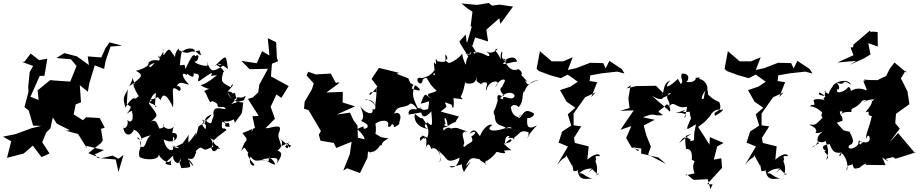

<svg xmlns="http://www.w3.org/2000/svg" viewBox="-96 -1065 6176 1287"><path d="M698 -1 659 -22 580 -4 496 -38 582 -107 593 -124 581 -201 606 -209 572 -274 481 -279 460 -259 398 -298 416 -390 394 -392 380 -353 447 -379 439 -494 493 -450 502 -504 539 -627 602 -603 612 -657 645 -753 723 -759 638 -781 611 -742 583 -680 492 -687 500 -629 420 -687 335 -709 282 -676 379 -668 417 -623 375 -518 272 -525 240 -528 156 -459 163 -395 108 -416 170 -556 202 -557 221 -671 166 -662 110 -706 67 -650 49 -651 126 -623 103 -582 93 -483 95 -450 68 -347 96 -324 93 -336 126 -223 180 -221 114 -205 8 -166 -76 -149 -21 -118 -49 -7 63 -36 124 -89 182 -12 208 -23 236 -36 187 -112 214 -177 242 -205 266 -316 216 -354 246 -295 285 -236 373 -192 345 -189 427 -167 489 -68 481 -88 601 -59 546 -33H539L558 -6L680 4L698 88L732 -26Z M955 -349C921 -380 874 -378 921 -388C900 -431 879 -370 974 -420C948 -414 984 -400 979 -390C991 -434 1014 -451 1064 -346C1073 -442 1037 -508 1105 -455C1130 -469 1102 -498 1088 -485C1107 -529 1136 -502 1172 -498C1127 -540 1111 -591 1158 -562C1148 -594 1208 -513 1202 -574C1236 -570 1236 -563 1238 -552C1217 -489 1248 -534 1323 -577C1328 -540 1278 -556 1359 -561C1292 -507 1268 -499 1248 -494C1333 -442 1338 -492 1273 -455C1282 -443 1288 -433 1294 -416C1330 -340 1299 -418 1361 -368C1361 -324 1403 -369 1417 -333C1363 -342 1327 -352 1336 -288C1310 -225 1337 -231 1259 -262C1304 -189 1320 -191 1285 -265C1283 -196 1290 -178 1257 -233C1296 -273 1268 -276 1323 -298C1278 -234 1266 -268 1281 -245C1206 -202 1251 -236 1213 -147C1225 -204 1220 -164 1167 -109C1162 -177 1191 -185 1128 -104C1099 -90 1067 -71 1067 -90C1131 -66 1096 -67 1060 -84C1082 -47 1018 -41 1001 -130C1099 -80 1117 -193 1052 -171C1053 -141 1093 -147 1061 -116C1073 -168 1043 -140 1074 -237C1069 -179 991 -201 997 -235C1023 -191 929 -207 972 -203C959 -229 950 -278 912 -244C965 -300 974 -275 891 -387C900 -326 908 -428 949 -442L942 -350ZM781 -349C770 -301 714 -283 787 -323C807 -260 779 -232 757 -263C773 -208 721 -190 729 -222C734 -145 787 -149 803 -202C795 -180 820 -217 857 -129C834 -129 878 -152 918 -158C877 -141 886 -65 849 -82C843 -104 843 -152 822 -141C884 -96 822 -75 839 -13C868 8 971 13 968 -30C980 0 1036 48 1056 1C1032 50 1077 42 1032 39C995 31 1018 24 1065 -22C1058 18 1111 56 1111 -3C1124 61 1134 -3 1128 -8C1104 41 1101 -1 1119 62C1208 56 1173 58 1172 3C1226 75 1190 51 1163 -3C1209 12 1207 -21 1221 -49C1200 -39 1243 -84 1255 -74C1294 -48 1275 -69 1363 -88C1381 -78 1330 -21 1321 -74C1351 -131 1279 -153 1338 -126C1333 -119 1324 -111 1379 -69C1365 -58 1315 -108 1356 -39C1304 -115 1329 -123 1422 -193C1406 -223 1384 -173 1393 -249C1442 -236 1382 -214 1443 -215C1440 -271 1421 -211 1406 -256C1433 -233 1516 -285 1508 -305C1475 -295 1462 -277 1479 -243C1532 -321 1524 -281 1534 -378C1498 -380 1448 -387 1428 -448C1458 -397 1482 -368 1472 -394C1514 -435 1498 -391 1552 -423C1526 -374 1566 -407 1455 -368C1471 -389 1505 -400 1487 -411C1476 -450 1484 -459 1429 -403C1509 -455 1423 -450 1431 -453C1498 -522 1448 -499 1452 -480C1385 -514 1383 -518 1401 -582C1422 -585 1344 -649 1346 -624C1429 -707 1417 -695 1432 -602C1344 -672 1348 -611 1415 -636C1330 -576 1319 -583 1296 -637C1289 -651 1304 -653 1293 -625C1275 -618 1207 -640 1207 -654C1232 -640 1249 -718 1214 -688C1200 -712 1184 -679 1147 -603C1139 -647 1144 -625 1110 -628C1116 -732 1138 -745 1125 -716C1169 -768 1245 -715 1195 -739C1269 -670 1251 -697 1241 -727C1147 -702 1141 -742 1209 -735C1198 -748 1187 -680 1101 -730C1119 -755 1077 -728 1077 -683C1036 -738 1043 -754 1001 -694C985 -767 1023 -733 969 -674C959 -720 986 -668 968 -659C896 -673 876 -626 923 -606C869 -649 905 -611 832 -522C895 -591 887 -637 951 -644C936 -656 907 -577 899 -641C909 -640 895 -611 815 -590C869 -562 860 -551 771 -487C821 -584 773 -564 809 -501C787 -523 800 -472 834 -421C837 -425 810 -395 805 -406C795 -413 761 -376 745 -343C722 -420 738 -415 760 -467L754 -368Z M1595 -199C1608 -203 1584 -167 1555 -156C1559 -89 1555 -158 1521 -52C1559 -105 1534 -49 1602 -17C1569 -59 1535 -43 1608 37C1613 56 1565 45 1583 -16C1624 38 1639 -8 1705 16C1707 -31 1720 -54 1672 -15C1734 -21 1761 52 1739 37C1696 21 1713 17 1659 2C1729 -6 1790 -23 1754 41C1776 0 1821 -46 1752 -58C1749 -34 1824 -94 1782 -137C1799 -116 1824 -106 1844 -75C1868 -111 1854 -74 1832 -106C1839 -72 1834 -62 1815 -82C1856 -132 1861 -116 1789 -85C1777 -138 1759 -152 1779 -188C1784 -217 1783 -227 1701 -206H1684L1747 -269L1718 -349L1757 -432L1790 -409L1839 -488L1720 -553L1727 -638L1768 -654L1760 -678L1755 -782L1699 -809L1710 -693L1661 -722L1625 -641L1522 -657L1577 -601L1700 -604L1642 -497L1635 -446L1599 -412L1566 -402L1638 -288L1596 -286L1613 -207L1529 -173L1560 -133L1583 -165Z M2167 -513 2156 -508 2121 -572 2021 -566 1970 -584 1959 -559 2007 -506 1995 -467 1946 -383 1942 -336 1972 -327 2055 -187 2041 -162 2052 -122 2141 -107 2158 -73 2261 -115 2249 -32 2205 78 2231 63 2317 95 2367 -7 2373 -75C2365 -80 2335 -71 2371 -38C2353 -82 2432 11 2367 -66C2336 -70 2394 -8 2447 -83C2463 -113 2432 -95 2406 -107C2508 -72 2420 -95 2509 -137C2431 -151 2482 -135 2417 -170C2422 -152 2428 -205 2420 -235C2452 -263 2522 -268 2504 -218C2534 -202 2521 -255 2546 -221C2529 -198 2593 -232 2580 -245C2612 -321 2542 -318 2542 -291C2568 -369 2598 -333 2647 -364C2652 -373 2674 -385 2717 -307C2694 -381 2652 -408 2685 -494C2707 -483 2757 -438 2666 -470C2666 -510 2696 -482 2654 -509L2641 -540L2563 -570L2578 -577L2444 -610L2395 -536L2434 -484L2384 -426C2371 -451 2407 -449 2426 -448C2420 -507 2437 -480 2419 -356C2400 -393 2346 -407 2355 -394C2420 -411 2439 -315 2401 -334C2412 -284 2345 -307 2316 -358C2368 -247 2309 -266 2332 -250C2419 -214 2324 -186 2343 -213C2321 -208 2379 -237 2298 -200C2386 -122 2324 -103 2370 -126L2303 -142L2300 -224L2273 -260L2250 -310L2162 -297C2202 -316 2243 -334 2284 -352L2201 -378L2202 -449L2092 -445L2180 -510Z M2897 -349C2888 -384 2868 -386 2932 -363C2940 -314 2951 -358 2943 -407C3001 -404 3020 -388 2992 -415C3015 -468 3010 -456 3031 -557C2988 -535 3015 -553 3026 -507C3094 -495 3108 -527 3096 -619C3109 -524 3080 -525 3122 -507C3173 -498 3101 -501 3121 -505C3206 -536 3148 -468 3164 -459C3178 -536 3281 -533 3222 -481C3260 -548 3299 -537 3286 -516C3257 -458 3279 -500 3262 -475C3263 -473 3244 -465 3283 -424C3263 -409 3228 -462 3241 -381C3275 -454 3346 -455 3354 -422C3335 -376 3266 -445 3277 -399C3227 -417 3256 -408 3212 -311C3222 -340 3263 -337 3227 -336C3191 -320 3240 -246 3223 -316C3209 -208 3274 -232 3294 -207C3180 -167 3166 -208 3203 -224C3191 -244 3144 -210 3122 -155C3116 -143 3092 -229 3051 -169C3106 -200 3093 -162 3063 -151C3088 -98 3047 -123 2999 -61C3046 -39 2983 -143 3007 -90C3039 -110 2967 -184 3037 -185C2970 -201 2976 -217 2923 -202C2935 -210 2886 -218 2878 -183C2912 -158 2837 -218 2903 -213C2907 -220 2864 -222 2891 -236C2872 -283 2897 -296 2905 -219C2940 -247 2968 -246 2961 -256L2980 -284L2858 -317ZM2723 -349C2725 -298 2736 -250 2795 -319C2804 -215 2805 -212 2764 -249C2782 -245 2716 -218 2780 -200C2691 -209 2675 -274 2686 -301C2739 -254 2738 -280 2740 -268C2786 -201 2781 -173 2762 -126C2798 -141 2815 -119 2733 -158C2774 -94 2746 -156 2734 -154C2752 -149 2706 -159 2723 -120C2748 -155 2775 -156 2757 -69C2766 -102 2783 -110 2794 -66C2833 -96 2876 -1 2849 23C2876 -42 2808 -93 2861 -38C2905 -6 2890 39 2985 -8C2973 58 2925 68 2919 48C2967 56 3047 17 3041 27C3024 29 2977 10 3014 89C3048 26 3089 -12 3025 50C3062 -28 3075 -1 3129 3C3086 -6 3192 50 3164 36C3146 47 3168 -16 3163 17C3248 -40 3216 -51 3248 -45C3215 -51 3321 -20 3281 -55C3356 -66 3341 -38 3280 -103C3364 -107 3333 -168 3289 -96C3286 -147 3306 -178 3352 -129C3340 -148 3402 -217 3383 -218C3348 -190 3322 -216 3294 -202C3324 -229 3372 -201 3310 -142C3390 -129 3368 -209 3448 -178C3435 -131 3492 -180 3435 -144C3440 -135 3437 -156 3504 -225C3440 -190 3431 -221 3440 -283C3419 -264 3487 -273 3483 -305C3404 -351 3420 -285 3361 -256C3428 -290 3345 -254 3397 -298C3376 -253 3337 -314 3352 -292C3323 -322 3334 -357 3323 -335C3343 -386 3383 -348 3380 -346C3412 -378 3405 -428 3413 -455C3417 -411 3414 -517 3517 -530C3442 -509 3448 -477 3423 -526C3436 -521 3464 -492 3385 -577C3359 -545 3439 -558 3380 -602C3360 -595 3320 -577 3279 -674C3355 -617 3331 -632 3294 -660C3277 -656 3351 -711 3371 -652C3311 -648 3236 -613 3301 -659C3240 -665 3289 -732 3264 -711C3282 -732 3252 -722 3262 -666C3223 -744 3215 -720 3227 -734C3268 -757 3198 -684 3162 -725C3190 -696 3149 -728 3182 -704C3196 -661 3135 -724 3094 -713C3084 -690 3061 -735 3098 -710C3079 -736 3069 -797 2963 -793C3063 -800 2992 -734 3084 -766C3015 -741 3105 -680 3017 -706C3094 -698 3019 -713 3028 -610C3058 -609 3012 -623 3002 -706C2985 -678 2939 -649 2913 -642C2860 -676 2929 -651 2890 -701C2885 -658 2912 -642 2837 -654C2808 -707 2845 -596 2813 -650C2812 -598 2832 -543 2806 -567C2815 -578 2847 -575 2830 -604C2830 -643 2823 -554 2730 -542C2667 -558 2726 -459 2739 -533C2778 -565 2758 -515 2831 -458C2800 -432 2740 -448 2794 -404C2754 -427 2757 -461 2724 -370C2790 -383 2784 -408 2774 -336C2728 -311 2713 -361 2695 -331C2694 -332 2634 -346 2644 -297L2738 -313ZM2984 -788 2989 -773 3045 -683 3089 -814 3176 -787 3164 -866 3251 -943 3258 -905 3343 -1021 3253 -1034 3202 -1027 3180 -1045 3101 -1032 2997 -1042 3034 -1011 3071 -986 3059 -891 3066 -885 3033 -772 3026 -834Z M3913 108C3928 66 3866 155 3902 105C3919 30 3883 19 3900 7C3892 -23 3896 -20 3923 -18C3931 -24 3910 -54 3841 5L3850 -84L3757 -107L3736 -237L3746 -132L3800 -218L3749 -225V-304L3826 -413L3897 -446L3867 -414L3907 -514L3855 -522L3841 -536L3853 -496L3861 -560L3941 -574L4042 -585L4090 -572L4072 -602L3989 -657L3964 -607L3947 -642L3864 -644L3862 -645L3766 -608L3710 -596L3743 -681L3679 -654H3602L3523 -722L3501 -604L3516 -589L3591 -561L3663 -541L3710 -565L3777 -517L3727 -484L3658 -461L3702 -383L3761 -343L3710 -299L3733 -223L3672 -183L3648 -108L3661 -104L3711 -83L3637 42C3698 -36 3693 13 3701 -35C3687 -44 3702 -20 3740 49C3737 -6 3744 95 3752 82C3812 77 3752 91 3775 73C3787 169 3854 118 3888 138C3803 112 3827 96 3786 96C3829 58 3862 68 3872 63L3846 93L3874 69Z M4681 171 4644 169 4744 60 4739 -4 4689 5 4711 -83 4754 -107 4662 -146 4660 -95 4584 -214 4629 -249 4662 -285C4688 -334 4723 -333 4738 -328C4757 -340 4760 -323 4698 -289C4673 -328 4758 -305 4725 -381C4652 -411 4653 -445 4652 -421C4642 -527 4630 -456 4621 -404C4606 -392 4595 -413 4643 -473C4649 -449 4654 -521 4593 -536C4581 -556 4637 -549 4565 -543C4576 -539 4555 -506 4505 -516C4526 -532 4525 -577 4475 -571C4457 -535 4502 -522 4455 -492C4491 -475 4444 -538 4449 -537C4379 -471 4351 -471 4396 -525C4341 -501 4363 -455 4337 -415L4348 -443L4301 -490L4168 -488L4103 -472L4131 -494L4116 -404L4124 -341L4060 -322L4152 -325L4063 -195L4136 -220L4101 -140L4138 -76L4189 -60L4180 -53L4145 -80L4163 -75L4203 -69L4201 -36L4318 -9L4368 34L4248 -29L4267 -82L4237 -156L4219 -224L4293 -262L4214 -279C4309 -315 4259 -285 4348 -293C4300 -331 4312 -304 4374 -366C4391 -362 4403 -327 4393 -317C4387 -328 4288 -408 4275 -422C4374 -365 4333 -440 4404 -440C4317 -382 4369 -440 4394 -442C4344 -398 4416 -395 4383 -330C4411 -413 4438 -332 4495 -348H4534C4526 -398 4531 -339 4506 -371C4523 -353 4482 -258 4494 -276C4521 -311 4453 -309 4432 -309C4510 -321 4534 -365 4481 -315C4571 -309 4559 -342 4528 -316C4530 -239 4580 -233 4540 -280C4485 -165 4512 -201 4570 -232C4539 -121 4579 -127 4531 -119C4529 -138 4559 -109 4497 -152C4563 -179 4538 -175 4456 -106C4516 -189 4488 -115 4504 -67C4474 -51 4552 -103 4541 6C4587 26 4527 9 4562 104C4583 86 4505 112 4500 110C4501 89 4539 135 4556 141L4648 136L4666 202Z M5173 108C5188 66 5126 155 5162 105C5179 30 5143 19 5160 7C5152 -23 5156 -20 5183 -18C5191 -24 5170 -54 5101 5L5110 -84L5017 -107L4996 -237L5006 -132L5060 -218L5009 -225V-304L5086 -413L5157 -446L5127 -414L5167 -514L5115 -522L5101 -536L5113 -496L5121 -560L5201 -574L5302 -585L5350 -572L5332 -602L5249 -657L5224 -607L5207 -642L5124 -644L5122 -645L5026 -608L4970 -596L5003 -681L4939 -654H4862L4783 -722L4761 -604L4776 -589L4851 -561L4923 -541L4970 -565L5037 -517L4987 -484L4918 -461L4962 -383L5021 -343L4970 -299L4993 -223L4932 -183L4908 -108L4921 -104L4971 -83L4897 42C4958 -36 4953 13 4961 -35C4947 -44 4962 -20 5000 49C4997 -6 5004 95 5012 82C5072 77 5012 91 5035 73C5047 169 5114 118 5148 138C5063 112 5087 96 5046 96C5089 58 5122 68 5132 63L5106 93L5134 69Z M5841 0 5890 -12 5907 -1 6050 -46 6034 -43 5924 -173 5867 -111 5935 -203 5905 -239 5910 -302 6000 -367 5987 -452 5943 -540 5975 -593 5981 -578 5900 -646 5868 -604 5844 -556 5786 -528C5666 -527 5690 -542 5708 -519C5667 -548 5720 -472 5712 -459C5625 -498 5589 -427 5575 -447C5633 -426 5598 -506 5583 -473C5566 -452 5499 -427 5518 -469C5528 -454 5540 -490 5508 -514C5585 -478 5532 -549 5609 -497C5586 -547 5494 -515 5485 -485C5438 -426 5482 -424 5425 -455C5436 -442 5445 -483 5432 -432C5452 -412 5368 -430 5399 -445C5479 -399 5398 -425 5435 -390C5431 -399 5366 -408 5357 -391C5377 -338 5345 -378 5335 -353C5305 -350 5358 -366 5412 -314C5437 -269 5439 -307 5438 -314C5383 -310 5425 -253 5427 -286C5364 -220 5371 -228 5329 -230C5326 -227 5395 -208 5370 -173C5401 -174 5389 -173 5421 -184C5361 -143 5389 -99 5396 -106C5328 -66 5362 -98 5350 -74C5390 -124 5342 -48 5399 -131C5348 -113 5469 -89 5439 -155C5423 -109 5479 -76 5441 6C5484 -23 5402 -52 5443 -53C5427 -57 5391 -90 5465 -99C5488 -41 5502 -39 5546 -42C5530 9 5522 -37 5545 -40C5582 -8 5594 61 5578 78C5578 17 5637 62 5613 12C5627 72 5625 69 5664 60C5705 21 5756 20 5744 24C5775 -42 5754 -40 5706 40L5840 42L5818 -9L5861 20ZM5552 -256C5547 -313 5542 -264 5533 -317C5562 -327 5553 -303 5525 -292C5550 -299 5547 -319 5611 -314C5607 -354 5633 -323 5685 -391C5674 -389 5741 -406 5692 -382C5702 -381 5706 -394 5752 -399C5773 -390 5807 -443 5752 -387C5727 -403 5786 -403 5704 -312C5752 -329 5701 -292 5748 -287C5729 -200 5702 -159 5712 -133C5723 -197 5764 -104 5696 -110C5690 -71 5721 -145 5670 -97C5656 -97 5672 -140 5682 -108C5662 -132 5659 -124 5657 -98C5625 -56 5572 -65 5600 -93C5660 -112 5572 -203 5608 -179L5557 -192L5513 -242ZM5602 -631 5696 -674 5739 -700 5724 -776 5788 -753 5787 -850 5757 -853 5739 -851 5736 -861 5625 -766 5622 -748 5605 -747 5625 -695 5517 -646 5643 -657Z"/></svg>

Font: Hussar Lance
Style: ExBd
Weight: 700
Foundry: Cannot Into Space Fonts, PlusOne Fonts
Version: Version 2.270